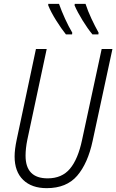

<svg xmlns="http://www.w3.org/2000/svg" viewBox="-20 -969 605 999"><path d="M223 10Q326 10 381.5 -54.5Q437 -119 462 -236L565 -714H509L407 -241Q386 -141 344 -91Q302 -41 228 -41Q113 -41 113 -159Q113 -196 122 -241L223 -714H167L67 -243Q56 -191 56 -155Q56 -76 100.5 -33Q145 10 223 10ZM323 -790H355L356 -799Q337 -831 318.5 -871.5Q300 -912 287 -949H231V-941Q245 -906 272 -863Q299 -820 323 -790ZM461 -790H492L493 -799Q474 -833 455.5 -872.5Q437 -912 425 -949H369L368 -941Q383 -906 409.5 -863Q436 -820 461 -790Z"/></svg>

Font: Noto Sans Display SemiCondensed Light
Style: Italic
Weight: 300
Width: 4
Italic angle: -12°
Designer: Monotype Design Team
Foundry: Monotype Imaging Inc.
Version: Version 1.900